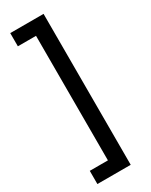

<svg xmlns="http://www.w3.org/2000/svg" viewBox="-235 -814 791 1008"><g transform="rotate(-30 161.0 -309.5)"><path d="M232 -767V148H30V68H140V-687H30V-767Z"/></g></svg>

Font: Voces
Style: Regular
Weight: 400
Designer: Ana Paula Megda, Pablo Ugerman
Foundry: Ana Paula Megda, Pablo Ugerman
Version: Version 1.003